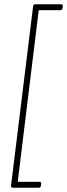

<svg xmlns="http://www.w3.org/2000/svg" viewBox="-20 -779 316 905"><path d="M40 106H163C168 106 173 102 173 96L174 88C175 82 172 78 166 78H67C65 78 63 76 64 74L162 -727C162 -729 164 -731 166 -731H264C270 -731 275 -735 275 -741L276 -749C277 -755 274 -759 268 -759H147C141 -759 136 -755 136 -749L32 96C31 102 35 106 40 106Z"/></svg>

Font: Barlow Condensed Thin
Style: Italic
Weight: 250
Width: 3
Italic angle: -7°
Designer: Jeremy Tribby
Foundry: Tribby Type
Version: Version 1.422;hotconv 1.0.109;makeotfexe 2.5.65596